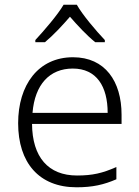

<svg xmlns="http://www.w3.org/2000/svg" viewBox="-20 -785 592 815"><path d="M306 -765H250C225 -722 167 -655 130 -615V-606H171C207 -636 245 -677 277 -714C309 -677 348 -635 384 -606H425V-615C388 -654 330 -722 306 -765ZM290 -542C142 -542 57 -424 57 -262C57 -95 145 10 305 10C373 10 421 -1 474 -24V-76C415 -50 373 -40 307 -40C185 -40 117 -118 116 -259H496V-298C496 -440 426 -542 290 -542ZM289 -494C390 -494 437 -418 437 -306H118C128 -427 191 -494 289 -494Z"/></svg>

Font: Noto Sans Ethiopic Light
Style: Regular
Weight: 300
Designer: Monotype Design Team
Foundry: Monotype Imaging Inc.
Version: Version 2.102